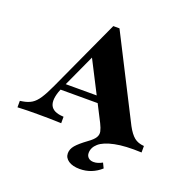

<svg xmlns="http://www.w3.org/2000/svg" viewBox="-150 -696 968 1012"><g transform="rotate(20 334.0 -190.5)"><path d="M172.6 -177.4Q144.4 -113.7 154.4 -79Q164.5 -44.4 213.7 -37.9L231.5 -36.3V0Q193.5 -1.6 161.7 -2Q129.8 -2.4 98.4 -2.4Q68.5 -2.4 41.1 -2Q13.7 -1.6 -13.7 0V-36.3L1.6 -38.7Q30.6 -43.5 50.8 -56Q71 -68.5 89.1 -96Q107.3 -123.4 129.8 -172.6L314.5 -575H349.2L584.7 -112.1Q605.6 -73.4 627 -56Q648.4 -38.7 682.3 -36.3V0Q590.3 -4 532.3 8.1Q474.2 20.2 447.6 43.5Q421 66.9 421 97.6Q421 113.7 431.9 123.8Q442.7 133.9 461.3 133.9Q474.2 133.9 486.3 129.8Q498.4 125.8 509.7 119.4L523.4 147.6Q498.4 170.2 468.5 181.9Q438.7 193.5 404.8 193.5Q365.3 193.5 341.9 177.8Q318.5 162.1 318.5 136.3Q318.5 112.9 336.3 91.9Q354 71 396 40.3Q424.2 20.2 433.9 4Q443.5 -12.1 439.9 -29.4Q436.3 -46.8 424.2 -71L252.4 -406.5L279 -409.7ZM146.8 -165.3 163.7 -201.6H404.8L423.4 -165.3Z"/></g></svg>

Font: Playfair 9pt Black
Style: Regular
Weight: 900
Designer: Claus Eggers Sørensen
Foundry: Claus Eggers Sørensen
Version: Version 2.203